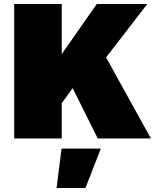

<svg xmlns="http://www.w3.org/2000/svg" viewBox="-20 -680 761 943"><path d="M283.2 -660.2V-414.1L455.1 -660.2H703.1L501 -397.9L721.2 0H460L336.9 -247.1L283.2 -172.9V0H49.8V-660.2ZM475.1 49.8 399.9 243.2H257.8L282.2 49.8Z"/></svg>

Font: Work Sans Black
Style: Regular
Weight: 900
Designer: Wei Huang
Foundry: Wei Huang
Version: Version 2.012